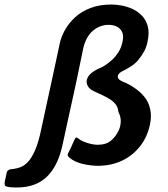

<svg xmlns="http://www.w3.org/2000/svg" viewBox="-84 -727 743 850"><path d="M-9 103Q-29 103 -42.5 101.5Q-56 100 -62 95Q-63 91 -63.5 86.5Q-64 82 -63 77Q-61 66 -58 54.5Q-55 43 -53 32Q-46 24 -38.5 22.5Q-31 21 -25 21Q-9 19 7 13Q23 7 39.5 -10Q56 -27 71.5 -62.5Q87 -98 99 -157Q107 -193 119.5 -252Q132 -311 148 -383Q164 -455 180 -532Q186 -563 203.5 -594Q221 -625 248.5 -650.5Q276 -676 316.5 -691.5Q357 -707 409 -707Q427 -707 451.5 -703Q476 -699 500 -688.5Q524 -678 543 -659Q562 -640 570 -611.5Q578 -583 569 -542Q565 -520 554.5 -500.5Q544 -481 527 -460Q514 -445 495.5 -433Q477 -421 460 -413Q444 -405 439.5 -396Q435 -387 440 -379.5Q445 -372 456 -367Q483 -357 508.5 -340Q534 -323 553 -301Q573 -278 580.5 -245.5Q588 -213 580 -176Q568 -119 534.5 -77.5Q501 -36 453.5 -14.5Q406 7 349 7Q320 7 283.5 -1Q247 -9 222 -30Q219 -33 217 -36Q215 -39 216 -45Q224 -61 231.5 -77Q239 -93 246 -109Q250 -119 255 -118Q260 -117 264 -113Q272 -106 286.5 -100Q301 -94 317.5 -90Q334 -86 348 -86Q386 -86 408 -105Q430 -124 441 -149Q449 -164 450.5 -186.5Q452 -209 440 -232Q439 -249 430.5 -261.5Q422 -274 408 -284Q394 -294 375 -303Q356 -312 332 -323Q310 -333 302.5 -350.5Q295 -368 306 -387Q317 -406 350 -422Q363 -427 376 -434.5Q389 -442 410 -460Q426 -474 440 -495.5Q454 -517 459 -546Q464 -570 456.5 -585.5Q449 -601 433.5 -609Q418 -617 397 -617Q358 -617 327 -590.5Q296 -564 284 -511Q280 -492 273 -457.5Q266 -423 257 -380Q248 -337 238 -292Q228 -247 219 -206Q210 -165 203.5 -134.5Q197 -104 194 -91Q174 6 124.5 54.5Q75 103 -9 103Z"/></svg>

Font: Glory SemiBold
Style: Italic
Weight: 600
Italic angle: -12°
Designer: Robert Leuschke
Foundry: Robert Leuschke
Version: Version 1.011